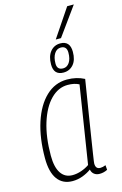

<svg xmlns="http://www.w3.org/2000/svg" viewBox="-140 -994 678 1064"><g transform="rotate(-15 199.0 -462.0)"><path d="M294 10Q275 10 262.5 0Q250 -10 247 -27Q225 -11 197 -0.5Q169 10 139 10Q83 10 53 -31Q23 -72 23 -152Q23 -267 51.5 -355Q80 -443 132 -492.5Q184 -542 253 -542Q308 -542 352 -519Q333 -401 320 -320Q307 -239 299 -187.5Q291 -136 286.5 -107.5Q282 -79 280.5 -67.5Q279 -56 279 -53Q279 -21 306 -21Q320 -21 337 -28L339 -1Q318 10 294 10ZM244 -54 314 -498Q288 -512 249 -512Q195 -512 151.5 -468Q108 -424 83 -344Q58 -264 58 -157Q58 -91 81 -56.5Q104 -22 147 -22Q172 -22 198 -31Q224 -40 244 -54ZM246 -584Q190 -584 190 -645Q190 -692 212 -718.5Q234 -745 269 -745Q325 -745 325 -682Q325 -635 303 -609.5Q281 -584 246 -584ZM250 -607Q272 -607 286 -627.5Q300 -648 300 -684Q300 -722 266 -722Q243 -722 229 -700.5Q215 -679 215 -643Q215 -607 250 -607ZM251 -772 360 -934H398L281 -772Z"/></g></svg>

Font: Georama SemiCondensed ExtraLight
Style: Italic
Weight: 200
Width: 4
Italic angle: -9°
Designer: Jean-Baptiste Levee
Foundry: Production Type
Version: Version 1.000